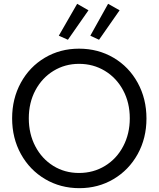

<svg xmlns="http://www.w3.org/2000/svg" viewBox="-20 -984 836 1012"><path d="M43.9 -360.4Q43.9 -463.9 89.8 -547.9Q135.7 -631.8 216.3 -679.7Q296.9 -727.5 396.5 -727.5Q497.1 -727.5 578.4 -679.7Q659.7 -631.8 705.8 -547.6Q752 -463.4 752 -359.4Q752 -255.4 705.6 -171.6Q659.2 -87.9 578.4 -40Q497.6 7.8 398.4 7.8Q298.8 7.8 217.8 -40Q136.7 -87.9 90.3 -171.9Q43.9 -255.9 43.9 -360.4ZM664.1 -360.4Q664.1 -442.9 628.9 -508.3Q593.8 -573.7 532.7 -610.6Q471.7 -647.5 396.5 -647.5Q322.8 -647.5 262.2 -610.6Q201.7 -573.7 166.7 -508.3Q131.8 -442.9 131.8 -360.4Q131.8 -278.3 166.3 -212.6Q200.7 -147 261 -109.6Q321.3 -72.3 396.5 -72.3Q472.7 -72.3 533.9 -109.9Q595.2 -147.5 629.6 -213.4Q664.1 -279.3 664.1 -360.4ZM290 -795.9 386.7 -963.9 446.3 -929.7 337.9 -774.4ZM456.1 -795.9 549.8 -963.9 610.4 -929.7 502 -774.4Z"/></svg>

Font: Reddit Sans Vanilla
Style: Regular
Weight: 400
Designer: Stephen Hutchings
Foundry: Reddit
Version: Version 1.013